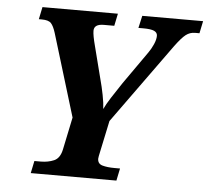

<svg xmlns="http://www.w3.org/2000/svg" viewBox="-51 -769 894 824"><g transform="rotate(5 395.5 -357.0)"><path d="M111 0 122 -53H149Q181 -53 206.5 -64Q232 -75 240 -114L269 -253L161 -608Q152 -637 141 -649Q130 -661 101 -661H88L99 -714H424L413 -661H368Q326 -661 326 -632Q326 -612 338 -567L374 -426Q382 -397 389 -361.5Q396 -326 397 -301Q406 -321 425.5 -351.5Q445 -382 470 -419L569 -560Q581 -577 590 -597.5Q599 -618 599 -634Q599 -648 585 -654.5Q571 -661 538 -661H517L529 -714H791L780 -661H761Q739 -661 721.5 -647.5Q704 -634 676 -596L428 -252L398 -110Q397 -105 395.5 -98Q394 -91 394 -87Q394 -65 415 -59Q436 -53 467 -53H491L480 0Z"/></g></svg>

Font: Noto Serif
Style: Bold Italic
Weight: 700
Italic angle: -12°
Designer: Monotype Design Team
Foundry: Monotype Imaging Inc.
Version: Version 2.013